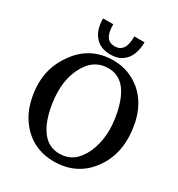

<svg xmlns="http://www.w3.org/2000/svg" viewBox="-227 -1127 1197 1291"><g transform="rotate(30 371.0 -481.5)"><path d="M384.3 18.1Q256.3 18.1 166 -60.5Q121.6 -100.1 91.3 -152.8Q61 -205.6 46.9 -273.4Q4.4 -471.2 109.4 -619.6Q212.9 -771.5 395 -771.5Q457.5 -771.5 511.7 -751.5Q565.9 -731.4 611.3 -692.9Q656.7 -653.3 685.5 -601.3Q714.4 -549.3 729 -482.9Q750 -378.9 736.3 -291.3Q722.7 -203.6 671.9 -129.4Q569.3 18.1 384.3 18.1ZM390.6 -45.9Q450.7 -45.9 493.9 -76.9Q537.1 -107.9 567.9 -171.9Q597.7 -238.3 603.8 -315.9Q609.9 -393.6 589.8 -486.3Q565.4 -598.1 516.6 -653.6Q467.8 -709 392.1 -709Q333 -709 287.8 -677.7Q242.7 -646.5 212.4 -582.5Q181.6 -518.6 176.5 -441.9Q171.4 -365.2 189.9 -273.4Q240.2 -45.9 390.6 -45.9ZM514.2 -981Q514.2 -939 503.9 -904.5Q493.7 -870.1 474.6 -846.7Q452.6 -820.8 424.8 -807.9Q397 -794.9 353.5 -794.9Q313.5 -794.9 283.4 -808.3Q253.4 -821.8 232.9 -846.7Q212.9 -871.1 202.6 -905.3Q192.4 -939.5 192.4 -981H271.5Q271.5 -915 292 -886Q312.5 -856.9 353.5 -856.9Q392.1 -856.9 413.6 -885.5Q435.1 -914.1 435.1 -981Z"/></g></svg>

Font: IranNastaliq
Style: Regular
Weight: 400
Designer: Hossein Zahedi
Version: Version 1.5